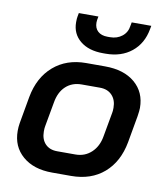

<svg xmlns="http://www.w3.org/2000/svg" viewBox="-82 -792 751 869"><g transform="rotate(10 293.0 -358.0)"><path d="M30 -151Q30 -169 33 -187L55 -311Q72 -403 132 -455Q192 -507 282 -507H369Q456 -507 506.5 -464Q557 -421 557 -349Q557 -337 553 -311L531 -187Q514 -95 454.5 -43.5Q395 8 303 8H216Q131 8 80.5 -35.5Q30 -79 30 -151ZM306 -91Q349 -91 379 -119Q409 -147 417 -194L437 -305Q439 -313 439 -329Q439 -365 418.5 -386.5Q398 -408 363 -408H279Q235 -408 206 -381Q177 -354 169 -305L149 -194Q147 -185 147 -169Q147 -133 167 -112Q187 -91 222 -91ZM205 -681Q205 -699 207 -708L210 -724H300L297 -708Q296 -704 296 -696Q296 -670 312 -655.5Q328 -641 356 -641H368Q400 -641 423 -659Q446 -677 450 -708L453 -724H543L540 -708Q528 -641 480.5 -602.5Q433 -564 361 -564H349Q283 -564 244 -596Q205 -628 205 -681Z"/></g></svg>

Font: Bai Jamjuree SemiBold
Style: Italic
Weight: 600
Italic angle: -10°
Version: Version 1.000; ttfautohint (v1.6)